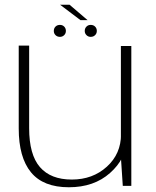

<svg xmlns="http://www.w3.org/2000/svg" viewBox="-20 -784 658 810"><path d="M498 0H534V-590H490V-121ZM103 -591.5H59V-242Q59 -120 110.8 -57Q162.5 6 270.5 6Q376.5 6 444.2 -54.2Q512 -114.5 512 -189.5L490.5 -217.5Q490.5 -135 430.8 -80.8Q371 -26.5 283 -26.5Q194 -26.5 148.5 -79Q103 -131.5 103 -243ZM233 -628.5Q243.5 -628.5 250.8 -635.8Q258 -643 258 -653.5Q258 -664.5 250.8 -671.8Q243.5 -679 233 -679Q221.5 -679 214.2 -671.8Q207 -664.5 207 -653.5Q207 -643 214.2 -635.8Q221.5 -628.5 233 -628.5ZM362.5 -628.5Q374 -628.5 381.2 -635.8Q388.5 -643 388.5 -653.5Q388.5 -664.5 381.2 -671.8Q374 -679 362.5 -679Q352 -679 344.8 -671.8Q337.5 -664.5 337.5 -653.5Q337.5 -643 344.8 -635.8Q352 -628.5 362.5 -628.5ZM319.5 -699H349.5L273.5 -764H233.5Z"/></svg>

Font: Anybody SemiExpanded ExtraLight
Style: Regular
Weight: 250
Width: 6
Version: Version 1.113;gftools[0.9.25]